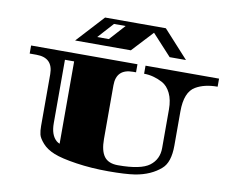

<svg xmlns="http://www.w3.org/2000/svg" viewBox="-84 -878 1215 1008"><g transform="rotate(10 523.5 -374.0)"><path d="M650 -558H1042V-515Q972 -515 926 -488Q872 -457 872 -353V-171Q872 -81 831 -46Q779 0 696 14Q644 22 553.5 22Q463 22 382.5 10Q302 -2 261 -18.5Q220 -35 197 -61Q174 -87 169.5 -106Q165 -125 165 -151V-427Q165 -515 76 -515H40V-558H607V-515H591Q502 -515 502 -427V-141Q502 -78 524.5 -48Q547 -18 598 -18Q720 -18 765.5 -52.5Q811 -87 811 -147V-353Q811 -404 794 -439Q777 -474 749 -489Q700 -515 650 -515ZM277 -515H228V-177Q228 -114 260 -86Q267 -80 277 -76ZM397 -770H721L854 -624H767L664 -736L560 -624H263ZM511 -745H449L374 -662H436Z"/></g></svg>

Font: Diplomata SC
Style: Regular
Weight: 400
Width: 7
Designer: Eduardo Rodriguez Tunni
Foundry: Eduardo Rodriguez Tunni
Version: Version 1.001